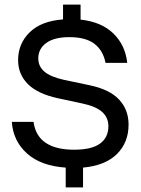

<svg xmlns="http://www.w3.org/2000/svg" viewBox="-20 -745 615 840"><path d="M267.5 75V-11.7Q158.3 -19.2 97.9 -73.8Q37.5 -128.3 31.7 -211.7H126.7Q135 -150.8 179.6 -120.4Q224.2 -90 304.2 -90Q380.8 -90 417.5 -116.7Q454.2 -143.3 454.2 -192.5Q454.2 -230.8 426.7 -255.4Q399.2 -280 339.2 -292.5L234.2 -315Q145 -334.2 102.1 -377.1Q59.2 -420 59.2 -481.7Q59.2 -554.2 110 -603.8Q160.8 -653.3 255.8 -660V-725H332.5V-659.2Q424.2 -649.2 476.2 -598.3Q528.3 -547.5 536.7 -470H441.7Q430.8 -525 392.5 -553.8Q354.2 -582.5 283.3 -582.5Q217.5 -582.5 182.5 -557.1Q147.5 -531.7 147.5 -489.2Q147.5 -455 173.8 -432.1Q200 -409.2 259.2 -395.8L370 -372.5Q459.2 -354.2 500.8 -309.6Q542.5 -265 542.5 -200Q542.5 -121.7 491.7 -71.2Q440.8 -20.8 343.3 -11.7V75Z"/></svg>

Font: Funnel Display
Style: Regular
Weight: 400
Designer: NORD ID, Kristian Moeller
Foundry: Dicotype
Version: Version 1.000